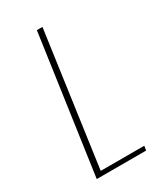

<svg xmlns="http://www.w3.org/2000/svg" viewBox="-155 -653 606 714"><g transform="rotate(-30 148.0 -295.5)"><path d="M43 0 127 -591H151L71 -19H258L255 0Z"/></g></svg>

Font: Alumni Sans SC Thin
Style: Italic
Weight: 100
Italic angle: -8°
Designer: Robert E. Leuschke
Foundry: Robert E. Leuschke
Version: Version 1.016